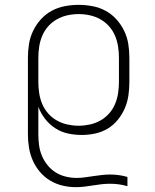

<svg xmlns="http://www.w3.org/2000/svg" viewBox="-20 -548 640 791"><path d="M292 223Q264 223 237 216.5Q210 210 186 195.5Q162 181 144 159.5Q126 138 115 113Q104 88 99.5 60.5Q95 33 95 5V-310Q95 -339 99.5 -367Q104 -395 116.5 -421Q129 -447 148.5 -468.5Q168 -490 193 -503.5Q218 -517 246.5 -522.5Q275 -528 304 -528Q333 -528 361.5 -522.5Q390 -517 415 -503.5Q440 -490 459.5 -468.5Q479 -447 491.5 -421Q504 -395 508.5 -367Q513 -339 513 -310V-210Q513 -182 509 -154.5Q505 -127 494 -101.5Q483 -76 465 -54Q447 -32 423.5 -18Q400 -4 372.5 2Q345 8 317 8Q288 8 260 2Q232 -4 208 -19.5Q184 -35 166 -58Q148 -81 138 -108V5Q138 28 141 50.5Q144 73 152.5 93.5Q161 114 175.5 132Q190 150 209 162Q228 174 250.5 179.5Q273 185 296 185Q313 185 330.5 182.5Q348 180 365 177.5Q382 175 399.5 173Q417 171 434 171Q452 171 470 173.5Q488 176 505 181V219Q488 214 470 211.5Q452 209 434 209Q416 209 398 211Q380 213 362.5 216Q345 219 327.5 221Q310 223 292 223ZM304 -30Q327 -30 350 -35Q373 -40 393.5 -51.5Q414 -63 429.5 -80.5Q445 -98 454 -119.5Q463 -141 466.5 -164Q470 -187 470 -210V-310Q470 -333 466.5 -356Q463 -379 454 -400.5Q445 -422 429.5 -439.5Q414 -457 393.5 -468.5Q373 -480 350 -485Q327 -490 304 -490Q281 -490 258 -485Q235 -480 214.5 -468.5Q194 -457 178.5 -439.5Q163 -422 154 -400.5Q145 -379 141.5 -356Q138 -333 138 -310V-210Q138 -187 141.5 -164Q145 -141 154 -119.5Q163 -98 178.5 -80.5Q194 -63 214.5 -51.5Q235 -40 258 -35Q281 -30 304 -30Z"/></svg>

Font: Iosevka Aile Extralight
Style: Regular
Weight: 200
Designer: Belleve Invis
Foundry: Belleve Invis
Version: Version 31.1.0; ttfautohint (v1.8.4)